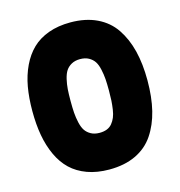

<svg xmlns="http://www.w3.org/2000/svg" viewBox="-109 -843 876 936"><g transform="rotate(-15 328.5 -375.0)"><path d="M39.1 -376Q39.1 -442.4 48.8 -497.6Q58.6 -552.7 80.8 -599.4Q103 -646 136.2 -678.2Q169.4 -710.4 218.5 -728.3Q267.6 -746.1 329.1 -746.1Q405.8 -746.1 462.6 -719Q519.5 -691.9 553.5 -641.6Q587.4 -591.3 603.8 -525.1Q620.1 -459 620.1 -376Q620.1 -291.5 603.8 -224.9Q587.4 -158.2 553.5 -107.9Q519.5 -57.6 462.9 -30.8Q406.2 -3.9 329.1 -3.9Q267.1 -3.9 218.3 -21.7Q169.4 -39.6 136 -71.5Q102.5 -103.5 80.8 -150.4Q59.1 -197.3 49.1 -252.9Q39.1 -308.6 39.1 -376ZM425.8 -376Q425.8 -410.2 424.1 -434.3Q422.4 -458.5 416.7 -484.1Q411.1 -509.8 400.9 -525.4Q390.6 -541 372.6 -551Q354.5 -561 329.1 -561Q303.7 -561 285.6 -551Q267.6 -541 257.3 -525.4Q247.1 -509.8 241.2 -484.4Q235.4 -459 233.6 -434.6Q231.9 -410.2 231.9 -376Q231.9 -340.8 233.6 -316.2Q235.4 -291.5 241.2 -265.6Q247.1 -239.7 257.3 -224.4Q267.6 -209 285.6 -199Q303.7 -189 329.1 -189Q350.1 -189 366.2 -195.3Q382.3 -201.7 392.8 -214.6Q403.3 -227.5 409.9 -243.2Q416.5 -258.8 419.9 -281.7Q423.3 -304.7 424.6 -325.9Q425.8 -347.2 425.8 -376Z"/></g></svg>

Font: Poppins ExtraBold
Style: Regular
Weight: 800
Designer: Ninad Kale (Devanagari), Jonny Pinhorn (Latin)
Foundry: Indian Type Foundry
Version: Version 3.200;PS 1.000;hotconv 16.6.54;makeotf.lib2.5.65590